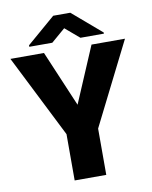

<svg xmlns="http://www.w3.org/2000/svg" viewBox="-99 -972 825 1043"><g transform="rotate(-10 314.0 -450.5)"><path d="M183.1 -710.9 314 -402.3 445.3 -710.9H629.9L401.4 -255.4V0H227.1V-255.4L-2 -710.9ZM361.8 -901.4 522 -764.2V-757.8H392.6L314.5 -824.2L237.3 -757.8H110.4V-766.1L267.6 -901.4Z"/></g></svg>

Font: Vazirmatn FD Black
Style: Regular
Weight: 900
Designer: Saber Rastikerdar
Foundry: Saber Rastikerdar
Version: Version 33.003